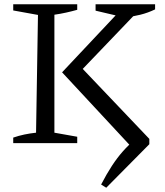

<svg xmlns="http://www.w3.org/2000/svg" viewBox="-20 -671 774 900"><path d="M478 209 454 194Q480 144 504.5 106.5Q529 69 555.5 39Q582 9 613 -17L680 5ZM42 0V-26Q68 -35 94.5 -40.5Q121 -46 149 -49L158 -601L42 -622V-651H342V-625Q317 -618 290 -612Q263 -606 235 -602V-49L342 -30V0ZM564 -589 428 -621V-651H707V-627Q674 -611 638 -602Q602 -593 564 -589ZM342 -321 344 -373 680 -20V5L599 21L271 -332L571 -651H637V-629Z"/></svg>

Font: Piazzolla 24pt
Style: Regular
Weight: 400
Designer: Juan Pablo del Peral
Foundry: Huerta Tipografica
Version: Version 2.005